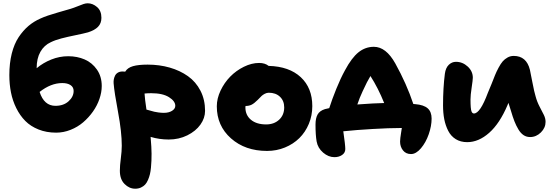

<svg xmlns="http://www.w3.org/2000/svg" viewBox="-20 -858 3387 1174"><path d="M323.2 -46.9Q264.2 -46.9 215.8 -66.2Q167.5 -85.4 134.8 -118.4Q102.1 -151.4 79.6 -196.8Q57.1 -242.2 47.1 -292.7Q37.1 -343.3 37.1 -398.9Q37.1 -471.7 52 -530.8Q66.9 -589.8 94.2 -630.9Q121.6 -671.9 154.5 -699.7Q187.5 -727.5 228 -745.1Q265.1 -762.2 334.2 -781.7Q403.3 -801.3 412.1 -804.2Q431.2 -810.1 453.9 -819.3Q476.6 -828.6 490.5 -833.3Q504.4 -837.9 516.1 -837.9Q546.9 -837.9 573.5 -814.9Q600.1 -792 600.1 -749Q600.1 -715.3 579.3 -694.1Q558.6 -672.9 518.1 -660.2Q491.2 -652.8 441.9 -642.8Q392.6 -632.8 355.2 -623Q317.9 -613.3 291 -600.1Q250 -581.5 227.1 -541.3Q204.1 -501 204.1 -440.9Q243.7 -474.1 293.7 -494.1Q343.8 -514.2 397 -514.2Q452.1 -514.2 497.8 -494.4Q543.5 -474.6 572.8 -432.4Q602.1 -390.1 602.1 -332Q602.1 -293.9 588.1 -253.2Q574.2 -212.4 548.3 -175.8Q522.5 -139.2 488.5 -110.1Q454.6 -81.1 411.4 -64Q368.2 -46.9 323.2 -46.9ZM360.8 -350.1Q291 -350.1 222.2 -295.9Q249.5 -210.9 318.8 -210.9Q368.7 -210.9 399.4 -238.8Q430.2 -266.6 430.2 -301.8Q430.2 -325.2 411.4 -337.6Q392.6 -350.1 360.8 -350.1Z M806.6 295.9Q770.5 295.9 741.7 267.1Q712.9 238.3 712.9 186Q712.9 154.8 718.8 110.6Q724.6 66.4 724.6 33.2Q724.6 -51.3 701.9 -172.4Q679.2 -293.5 674.8 -348.1Q673.8 -360.4 675.8 -371.8Q677.7 -383.3 683.3 -395Q689 -406.7 700.7 -413.8Q712.4 -420.9 729.5 -420.9Q739.7 -420.9 745.6 -419.9Q759.8 -443.8 793.2 -453.4Q826.7 -462.9 882.8 -462.9Q954.6 -462.9 1017.6 -444.8Q1080.6 -426.8 1129.2 -392.3Q1177.7 -357.9 1205.8 -303.2Q1233.9 -248.5 1233.9 -180.2Q1233.9 -136.2 1205.6 -96.2Q1177.2 -56.2 1125.5 -30.5Q1073.7 -4.9 1011.7 -4.9Q954.1 -4.9 900.9 -21Q906.7 45.4 906.7 81.1Q906.7 105.5 906 124.3Q905.3 143.1 903.1 166.5Q900.9 189.9 896.7 207.3Q892.6 224.6 885 242.2Q877.4 259.8 867.2 270.8Q856.9 281.7 841.6 288.8Q826.2 295.9 806.6 295.9ZM904.8 -288.1Q883.3 -288.1 863.8 -286.1Q865.7 -252.9 875.5 -188Q877.9 -187.5 896.7 -182.1Q915.5 -176.8 923.6 -174.8Q931.6 -172.9 948.7 -170.4Q965.8 -168 981.9 -168Q1012.2 -168 1032 -180.4Q1051.8 -192.9 1051.8 -210.9Q1051.8 -239.7 1013.2 -263.9Q974.6 -288.1 904.8 -288.1Z M1612.8 64.9Q1479 64.9 1392.3 -12Q1305.7 -88.9 1305.7 -208Q1305.7 -255.4 1328.6 -304Q1351.6 -352.5 1387.7 -389.4Q1423.8 -426.3 1471.2 -449.7Q1518.6 -473.1 1564.5 -473.1Q1600.1 -473.1 1622.6 -455.1Q1748.5 -451.7 1819.1 -386Q1889.6 -320.3 1889.6 -209Q1889.6 -151.4 1868.4 -100.6Q1847.2 -49.8 1810.3 -13.4Q1773.4 22.9 1722.2 43.9Q1670.9 64.9 1612.8 64.9ZM1480.5 -201.2Q1480.5 -153.8 1514.6 -125.5Q1548.8 -97.2 1607.4 -97.2Q1655.8 -97.2 1686.8 -126Q1717.8 -154.8 1717.8 -201.2Q1717.8 -241.7 1691.9 -266.4Q1666 -291 1623.5 -291Q1610.8 -291 1598.6 -284.4Q1586.4 -277.8 1579.8 -271.5Q1573.2 -265.1 1555.7 -247.1Q1534.7 -226.1 1518.8 -218Q1502.9 -210 1481.4 -210Q1480.5 -207 1480.5 -201.2Z M2493.2 84Q2461.9 84 2444.1 61.5Q2426.3 39.1 2426.3 7.8Q2426.3 -2 2428 -15.4Q2429.7 -28.8 2432.6 -47.1Q2435.5 -65.4 2437 -75.2H2424.3Q2359.4 -75.2 2258.8 -69.3Q2158.2 -63.5 2079.1 -55.2Q2091.3 28.3 2091.3 53.2Q2091.3 76.2 2071.8 89.6Q2052.2 103 2024.9 103Q1988.3 103 1955.8 75.2Q1923.3 47.4 1916 6.8Q1909.2 -32.2 1909.2 -96.2Q1909.2 -134.8 1921.9 -157.7Q1934.6 -180.7 1967.3 -190.9Q1975.1 -193.4 1993.2 -196.8Q2009.8 -249 2036.1 -314.2Q2062.5 -379.4 2089.4 -428.2Q2130.4 -504.9 2172.1 -538.3Q2213.9 -571.8 2266.1 -571.8Q2340.3 -571.8 2397 -470.2Q2465.8 -346.2 2507.3 -222.2Q2515.1 -222.2 2519 -221.2Q2571.3 -216.8 2595.2 -195.6Q2619.1 -174.3 2619.1 -132.8Q2619.1 -87.9 2601.6 -37.4Q2584 13.2 2554 48.6Q2523.9 84 2493.2 84ZM2197.3 -299.8Q2178.2 -259.3 2165 -219.2Q2272.5 -227.1 2329.1 -228Q2292.5 -319.3 2245.1 -393.1Q2226.1 -362.8 2197.3 -299.8Z M2836.9 11.2Q2796.4 11.2 2766.8 -7.1Q2737.3 -25.4 2720.7 -57.9Q2704.1 -90.3 2696.5 -128.9Q2689 -167.5 2689 -213.9Q2689 -319.8 2700.2 -407.2Q2705.1 -443.4 2724.1 -461.7Q2743.2 -480 2768.1 -480Q2808.6 -480 2839.8 -451.2Q2871.1 -422.4 2871.1 -382.8Q2871.1 -369.6 2864 -322.8Q2856.9 -275.9 2856.9 -250Q2856.9 -191.4 2863.3 -176.3Q2868.2 -164.1 2877.9 -164.1Q2916 -164.1 2962.9 -290Q2972.2 -310.5 2985.6 -344.7Q2999 -378.9 3007.1 -398.9Q3015.1 -418.9 3028.6 -444.1Q3042 -469.2 3054 -482.9Q3065.9 -496.6 3083.3 -506.3Q3100.6 -516.1 3121.1 -516.1Q3199.2 -516.1 3220.2 -431.2Q3222.2 -423.3 3234.9 -357.2Q3247.6 -291 3254.9 -269Q3263.7 -235.8 3279.5 -205.8Q3295.4 -175.8 3305.7 -154.8Q3315.9 -133.8 3315.9 -112.8Q3315.9 -76.7 3287.4 -48.3Q3258.8 -20 3221.2 -20Q3199.2 -20 3181.4 -31.7Q3163.6 -43.5 3149.7 -66.9Q3135.7 -90.3 3125.5 -116.5Q3115.2 -142.6 3104 -181.2Q3100.1 -191.9 3088.9 -229Q3084 -216.8 3083 -214.8Q3035.6 -103 2971.2 -45.9Q2906.7 11.2 2836.9 11.2Z"/></svg>

Font: Shantell Sans Irregular Bouncy
Style: Regular
Weight: 800
Designer: Stephen Nixon, Anya Danilova, Shantell Martin
Foundry: Arrow Type
Version: Version 1.006;[9816181b4]